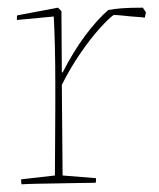

<svg xmlns="http://www.w3.org/2000/svg" viewBox="-20 -476 415 500"><path d="M36 4Q35 0 35 -9L123 -19Q123 -63 123.5 -106.5Q124 -150 124 -193Q124 -224 124 -265.5Q124 -307 123 -351.5Q122 -396 120 -433L24 -424Q24 -427 24 -430.5Q24 -434 25 -436Q51 -441 78 -446Q105 -451 131 -456L140 -447L141 -288L143 -287Q171 -342 202 -383.5Q233 -425 262 -450Q279 -453 298 -454.5Q317 -456 352 -456L360 -444L359 -439L357 -430Q353 -431 337 -432Q321 -433 303.5 -435Q286 -437 276 -437Q264 -429 240 -402.5Q216 -376 189.5 -337.5Q163 -299 141 -255L143 -19L230 -12Q230 -10 230 -6.5Q230 -3 229 0Q216 0 190 0.5Q164 1 134 1.5Q104 2 77.5 2.5Q51 3 36 4Z"/></svg>

Font: Labrada Thin
Style: Regular
Weight: 100
Designer: Mercedes Jáuregui
Foundry: Omnibus-Type Team
Version: Version 1.000; ttfautohint (v1.8.4.7-5d5b)